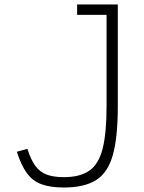

<svg xmlns="http://www.w3.org/2000/svg" viewBox="-20 -820 640 854"><path d="M264 14Q204 14 164.5 -0.5Q125 -15 99.5 -50Q74 -85 55 -145L102 -158Q117 -110 137 -82.5Q157 -55 187.5 -43.5Q218 -32 264 -32Q336 -32 377.5 -61Q419 -90 436.5 -159Q454 -228 454 -348V-754H323V-800H504V-348Q504 -210 482 -131Q460 -52 407.5 -19Q355 14 264 14Z"/></svg>

Font: Victor Mono Thin
Style: Regular
Weight: 100
Monospace: yes
Designer: Rune Bjørnerås
Version: Version 1.561;gftools[0.9.30]